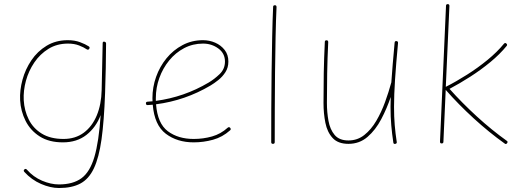

<svg xmlns="http://www.w3.org/2000/svg" viewBox="-20 -693 2581 936"><path d="M289.6 -15.6Q347.2 -15.6 388.2 -45.9Q429.2 -76.2 451.7 -130.1Q474.1 -184.1 475.6 -254.4L480.5 -482.4Q480.5 -491.7 489.3 -489.7Q491.7 -489.3 494.1 -487.8Q494.6 -487.3 494.6 -486.8Q497.6 -483.9 497.1 -480.5Q496.6 -417.5 495.6 -361.6Q494.6 -305.7 492.7 -256.3V-252.4Q492.7 -244.6 492.2 -236.8Q487.3 -102.5 474.9 -13.4Q462.4 75.7 437.7 127.7Q413.1 179.7 371.8 201.7Q330.6 223.6 267.6 223.6Q226.1 223.6 179.9 203.6Q133.8 183.6 98.6 145Q92.8 138.2 99.1 132.8Q105.5 127.4 111.3 134.3Q142.6 169.9 185.3 188Q228 206.1 267.1 206.1Q335.9 206.1 377.2 175.8Q418.5 145.5 440.2 72Q461.9 -1.5 470.7 -131.8Q447.8 -71.8 401.4 -35.4Q355 1 286.6 1Q219.2 1 173.8 -27.8Q128.4 -56.6 104.7 -103.8Q81.1 -150.9 78.1 -204.6Q75.7 -252.9 89.6 -304.2Q103.5 -355.5 133.1 -399.2Q162.6 -442.9 207.3 -470Q252 -497.1 310.5 -497.1Q344.2 -497.1 370.4 -487.3Q396.5 -477.5 412.1 -467.3Q419.9 -462.4 415 -455.1Q410.6 -447.8 402.8 -452.6Q388.7 -462.4 365.5 -471.4Q342.3 -480.5 311.5 -480.5Q257.8 -480.5 216.6 -455.1Q175.3 -429.7 147.5 -388.7Q119.6 -347.7 106.4 -299.3Q93.3 -251 95.7 -204.6Q98.6 -153.8 120.1 -110.6Q141.6 -67.4 183.8 -41.5Q226.1 -15.6 289.6 -15.6Z M1101.6 -57.6Q1064.5 -24.4 1018.3 -11.7Q972.2 1 924.3 1Q843.8 1 788.3 -41Q732.9 -83 724.6 -182.6Q712.4 -181.6 700.2 -180.7Q692.4 -179.7 691.4 -188.5Q690.4 -196.3 699.2 -197.3Q711.4 -198.2 723.6 -199.2Q723.1 -207 723.1 -214.8Q723.1 -268.1 741 -318.4Q758.8 -368.7 791.7 -408.9Q824.7 -449.2 869.9 -473.1Q915 -497.1 969.7 -497.1Q1001 -497.1 1029.1 -484.9Q1057.1 -472.7 1075.2 -449.5Q1093.3 -426.3 1093.3 -393.1Q1093.3 -363.3 1078.9 -341.1Q1064.5 -318.8 1044.2 -302.7Q1023.9 -286.6 1005.9 -275.9Q882.8 -203.1 740.7 -184.6Q748 -90.8 798.3 -53.2Q848.6 -15.6 924.3 -15.6Q970.7 -15.6 1013.7 -27.8Q1056.6 -40 1089.8 -70.3Q1096.7 -76.2 1102.1 -69.8Q1107.9 -63 1101.6 -57.6ZM969.7 -480.5Q919.9 -480.5 877.7 -458.3Q835.4 -436 804.7 -398.2Q773.9 -360.4 756.8 -313Q739.7 -265.6 739.7 -214.8Q739.7 -208 739.7 -201.2Q877.9 -219.7 997.1 -290.5Q1024.4 -306.6 1050.5 -331.5Q1076.7 -356.4 1076.7 -393.1Q1076.7 -433.1 1044.2 -456.8Q1011.7 -480.5 969.7 -480.5Z M1320.3 -667.5Q1328.1 -667.5 1328.1 -658.7Q1325.2 -596.2 1323.5 -512.9Q1321.8 -429.7 1320.8 -338.9Q1319.8 -248 1319.6 -160.2Q1319.3 -72.3 1319.3 0Q1319.3 8.3 1310.5 8.3Q1302.2 8.3 1302.2 0Q1302.2 -72.3 1302.5 -160.2Q1302.7 -248 1304 -339.1Q1305.2 -430.2 1306.9 -513.4Q1308.6 -596.7 1311.5 -659.7Q1311.5 -667.5 1320.3 -667.5Z M1920.4 -483.4Q1910.6 -378.9 1905.8 -304.7Q1900.9 -230.5 1900.9 -172.4Q1900.9 -124 1904.3 -83.3Q1907.7 -42.5 1914.1 -1Q1915.5 6.3 1907.7 8.3Q1898.4 10.3 1897.5 2Q1891.1 -40 1887.5 -81.8Q1883.8 -123.5 1883.8 -172.4Q1883.8 -195.3 1884.8 -220.2Q1866.2 -164.6 1838.6 -112.1Q1811 -59.6 1771.7 -25.6Q1732.4 8.3 1678.7 8.3Q1627.9 8.3 1601.6 -20.3Q1575.2 -48.8 1566.2 -94.5Q1557.1 -140.1 1557.1 -190.9Q1557.1 -265.1 1558.3 -336.4Q1559.6 -407.7 1563.5 -488.8Q1563.5 -496.6 1571.8 -496.6Q1580.1 -496.6 1580.1 -487.8Q1576.2 -406.7 1575 -335.9Q1573.7 -265.1 1573.7 -190.9Q1573.7 -146 1581.3 -104Q1588.9 -62 1611.3 -35.2Q1633.8 -8.3 1678.7 -8.3Q1722.7 -8.3 1756.1 -34.9Q1789.6 -61.5 1814.5 -104Q1839.4 -146.5 1857.2 -195.6Q1875 -244.6 1887.2 -289.6L1887.7 -291Q1890.6 -332 1894.5 -380.1Q1898.4 -428.2 1903.8 -485.4Q1904.8 -493.7 1913.1 -492.7Q1920.9 -491.7 1920.4 -483.4Z M2452.1 4.9Q2446.8 12.2 2440.4 6.8Q2363.8 -47.9 2289.1 -116.2Q2214.4 -184.6 2152.8 -254.9L2141.6 -1.5Q2141.6 6.3 2132.8 6.3Q2125 6.3 2125 -2.4L2154.3 -665Q2154.3 -672.9 2163.1 -672.9Q2170.9 -672.9 2170.9 -664.1L2153.3 -270Q2153.3 -270 2153.8 -270Q2204.1 -295.4 2256.8 -328.9Q2309.6 -362.3 2356.7 -400.9Q2403.8 -439.5 2436.5 -479.5Q2442.4 -486.3 2448.2 -481Q2455.1 -475.1 2449.7 -468.8Q2417 -428.7 2370.8 -390.6Q2324.7 -352.5 2272.9 -319.3Q2221.2 -286.1 2171.4 -259.8Q2231.9 -191.9 2304.4 -125.5Q2377 -59.1 2450.2 -6.8Q2457.5 -2.4 2452.1 4.9Z"/></svg>

Font: Mikhak Thin
Style: Regular
Weight: 100
Designer: Amin Abedi
Version: Version 3.3